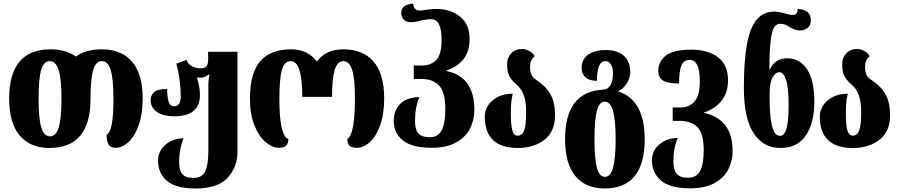

<svg xmlns="http://www.w3.org/2000/svg" viewBox="-20 -830 5098 1090"><path d="M32 -270Q32 -550 267 -550Q354 -550 411 -509Q465 -550 558 -550Q669 -550 729.5 -480Q790 -410 790 -270Q790 -183 767.5 -119.5Q745 -56 709.5 -23.5Q674 9 636 9Q608 9 596.5 -9.5Q585 -28 585 -65Q606 -77 615 -126.5Q624 -176 624 -270Q624 -381 608.5 -432Q593 -483 558 -483Q524 -483 509 -432.5Q494 -382 494 -270Q494 10 261 10Q152 10 92 -60.5Q32 -131 32 -270ZM329 -270Q329 -381 313 -432Q297 -483 262 -483Q228 -483 213.5 -432.5Q199 -382 199 -270Q199 -159 214 -107.5Q229 -56 264 -56Q298 -56 313.5 -107.5Q329 -159 329 -270Z M877 80Q877 49 894 21Q911 -7 944 -25.5Q977 -44 1022 -45Q1011 -20 1004 16Q997 52 997 92Q997 138 1015.5 159Q1034 180 1079 180Q1127 180 1145 143Q1163 106 1163 18V-353Q1163 -379 1169 -406H1163Q1152 -396 1140.5 -392.5Q1129 -389 1113 -389Q1103 -389 1098 -390Q1115 -337 1115 -291Q1115 -170 970 -170Q903 -170 869 -196Q835 -222 835 -260Q835 -290 855.5 -307.5Q876 -325 929 -325Q929 -281 936.5 -254Q944 -227 969 -227Q1006 -227 1006 -282Q1006 -376 981 -469L1041 -490Q1042 -469 1067.5 -455.5Q1093 -442 1116 -442Q1144 -442 1153 -454Q1162 -466 1162 -498Q1162 -522 1161 -536H1328V31Q1328 118 1272.5 179Q1217 240 1090 240Q978 240 927.5 196.5Q877 153 877 80Z M1399 -270Q1399 -414 1457 -482Q1515 -550 1633 -550Q1726 -550 1779 -481Q1806 -517 1843 -533.5Q1880 -550 1930 -550Q2040 -550 2100.5 -481Q2161 -412 2161 -270Q2161 -182 2138 -118.5Q2115 -55 2079.5 -23Q2044 9 2005 9Q1975 9 1963.5 -3Q1952 -15 1952 -41Q1974 -53 1984.5 -113.5Q1995 -174 1995 -270Q1995 -381 1979.5 -432Q1964 -483 1929 -483Q1895 -483 1880 -432.5Q1865 -382 1865 -280H1696Q1696 -380 1680 -431.5Q1664 -483 1630 -483Q1595 -483 1580.5 -433Q1566 -383 1566 -270Q1566 -58 1617 -41Q1617 -14 1603.5 -2.5Q1590 9 1564 9Q1526 9 1488 -23Q1450 -55 1424.5 -118Q1399 -181 1399 -270Z M2215 -144Q2215 -201 2251 -239Q2287 -277 2361 -279Q2336 -222 2336 -141Q2336 -94 2355.5 -72.5Q2375 -51 2420 -51Q2466 -51 2487 -89.5Q2508 -128 2508 -212Q2508 -306 2473 -344Q2438 -382 2370 -382H2329V-458H2377Q2426 -458 2456.5 -489.5Q2487 -521 2487 -603Q2487 -721 2428 -721Q2405 -721 2368 -713Q2336 -704 2312 -704Q2287 -704 2272.5 -718.5Q2258 -733 2258 -758Q2258 -804 2326 -810Q2327 -789 2337 -779.5Q2347 -770 2367 -770Q2374 -770 2389 -773Q2394 -774 2414.5 -776.5Q2435 -779 2458 -779Q2537 -779 2591.5 -736Q2646 -693 2646 -609Q2646 -536 2609.5 -492Q2573 -448 2513 -429V-427Q2673 -396 2673 -206Q2673 -151 2649.5 -102.5Q2626 -54 2571.5 -22.5Q2517 9 2431 9Q2318 9 2266.5 -33.5Q2215 -76 2215 -144Z M2732 -169Q2732 -202 2751 -231.5Q2770 -261 2806 -279.5Q2842 -298 2891 -298Q2884 -270 2882 -244.5Q2880 -219 2880 -181Q2880 -121 2888.5 -90.5Q2897 -60 2919 -60Q2945 -60 2956 -90Q2967 -120 2967 -196Q2967 -250 2954 -288Q2941 -326 2911 -351Q2883 -376 2871 -399.5Q2859 -423 2859 -465Q2859 -503 2882.5 -527.5Q2906 -552 2945 -552Q2965 -552 2987 -539Q3009 -526 3015 -510Q3004 -503 2996.5 -487.5Q2989 -472 2989 -449Q2989 -423 2997 -406Q3005 -389 3022 -378Q3079 -341 3105 -295Q3131 -249 3131 -176Q3131 -84 3071.5 -37Q3012 10 2920 10Q2732 10 2732 -169Z M3188 -40Q3188 -310 3404 -321Q3431 -322 3445.5 -346.5Q3460 -371 3460 -413Q3460 -445 3448.5 -464Q3437 -483 3418 -483Q3393 -483 3381.5 -457Q3370 -431 3368 -371Q3325 -372 3303.5 -391Q3282 -410 3282 -445Q3282 -494 3320 -520Q3358 -546 3417 -546Q3485 -546 3521.5 -513.5Q3558 -481 3558 -421Q3558 -387 3537.5 -355.5Q3517 -324 3488 -311Q3561 -290 3600.5 -222Q3640 -154 3640 -40Q3640 240 3412 240Q3305 240 3246.5 169.5Q3188 99 3188 -40ZM3475 -40Q3475 -149 3460 -201Q3445 -253 3413 -253Q3382 -253 3368.5 -202Q3355 -151 3355 -40Q3355 70 3368.5 122Q3382 174 3414 174Q3446 174 3460.5 122Q3475 70 3475 -40Z M3681 78Q3681 47 3698 19Q3715 -9 3748.5 -27.5Q3782 -46 3828 -47Q3803 8 3803 87Q3803 135 3822 157Q3841 179 3886 179Q3933 179 3954 141.5Q3975 104 3975 22Q3975 -71 3940 -107.5Q3905 -144 3836 -144H3799V-220H3844Q3891 -220 3922 -253Q3953 -286 3953 -369Q3953 -490 3895 -490Q3861 -490 3848 -457.5Q3835 -425 3835 -356Q3766 -356 3741.5 -374.5Q3717 -393 3717 -428Q3717 -478 3758 -513Q3799 -548 3907 -548Q3999 -548 4056 -505Q4113 -462 4113 -375Q4113 -302 4074.5 -256Q4036 -210 3976 -191V-189Q4053 -174 4096 -120.5Q4139 -67 4139 29Q4139 82 4115.5 130Q4092 178 4038 208.5Q3984 239 3898 239Q3784 239 3732.5 195Q3681 151 3681 78Z M4203 -332Q4203 -484 4220.5 -579Q4238 -674 4276 -719Q4314 -764 4377 -764Q4397 -764 4429 -756Q4462 -745 4481 -745Q4493 -745 4500.5 -752Q4508 -759 4508 -779Q4583 -776 4583 -715Q4583 -685 4564.5 -671Q4546 -657 4522 -657Q4506 -657 4492.5 -662Q4479 -667 4462 -677Q4435 -695 4411 -695Q4389 -695 4376 -677Q4363 -659 4355.5 -603Q4348 -547 4348 -436H4351Q4363 -464 4387.5 -481.5Q4412 -499 4450 -499Q4521 -499 4562 -436.5Q4603 -374 4603 -254Q4603 -132 4555 -61Q4507 10 4411 10Q4313 10 4258 -74.5Q4203 -159 4203 -332ZM4457 -241Q4457 -335 4442 -377.5Q4427 -420 4405 -420Q4383 -420 4366 -391Q4349 -362 4349 -287Q4349 -189 4358 -139Q4367 -89 4379.5 -74Q4392 -59 4409 -59Q4431 -59 4444 -96.5Q4457 -134 4457 -241Z M4634 -169Q4634 -202 4653 -231.5Q4672 -261 4708 -279.5Q4744 -298 4793 -298Q4786 -270 4784 -244.5Q4782 -219 4782 -181Q4782 -121 4790.5 -90.5Q4799 -60 4821 -60Q4847 -60 4858 -90Q4869 -120 4869 -196Q4869 -250 4856 -288Q4843 -326 4813 -351Q4785 -376 4773 -399.5Q4761 -423 4761 -465Q4761 -503 4784.5 -527.5Q4808 -552 4847 -552Q4867 -552 4889 -539Q4911 -526 4917 -510Q4906 -503 4898.5 -487.5Q4891 -472 4891 -449Q4891 -423 4899 -406Q4907 -389 4924 -378Q4981 -341 5007 -295Q5033 -249 5033 -176Q5033 -84 4973.5 -37Q4914 10 4822 10Q4634 10 4634 -169Z"/></svg>

Font: Noto Serif Georgian Black Cond
Style: Regular
Weight: 900
Width: 3
Designer: Monotype Design team
Foundry: Monotype Imaging Inc.
Version: Version 1.000